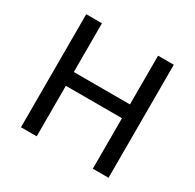

<svg xmlns="http://www.w3.org/2000/svg" viewBox="-154 -871 1051 1037"><g transform="rotate(30 372.0 -352.5)"><path d="M99 0V-705H197V-401H547V-705H645V0H547V-315H197V0Z"/></g></svg>

Font: Nunito Sans 7pt SemiCondensed Medium
Style: Regular
Weight: 500
Width: 4
Designer: Vernon Adams
Foundry: Vernon Adams
Version: Version 3.101;gftools[0.9.27]